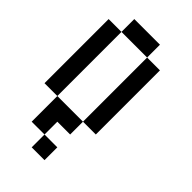

<svg xmlns="http://www.w3.org/2000/svg" viewBox="-232 -733 882 882"><g transform="rotate(45 208.5 -292.0)"><path d="M0 -166.7V-583.3H83.3V-166.7ZM83.3 -166.7H250V-83.3H166.7V0H83.3ZM83.3 -583.3V-666.7H250V-583.3ZM166.7 0H250V83.3H166.7ZM250 -166.7V-583.3H333.3V-166.7Z"/></g></svg>

Font: Galmuri11 Condensed
Style: Regular
Weight: 400
Width: 3
Designer: Lee Minseo (quiple)
Version: Version 2.399;hotconv 1.1.1;makeotfexe 2.6.0 DEVELOPMENT